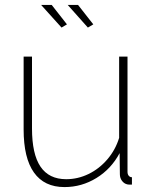

<svg xmlns="http://www.w3.org/2000/svg" viewBox="-20 -750 621 780"><path d="M76 -224V-520H110V-228Q110 -124 144.5 -73Q179 -22 249 -22Q296 -22 339.5 -43Q383 -64 416 -102.5Q449 -141 464 -190V-520H498V-52Q498 -42 503 -36Q508 -30 516 -30V0Q509 0 504.5 0Q500 0 497 -1Q484 -4 475.5 -15.5Q467 -27 467 -42L466 -128Q432 -64 372 -27Q312 10 242 10Q160 10 118 -49Q76 -108 76 -224ZM255 -730H297L359 -651L337 -638ZM147 -730H190L252 -651L230 -638Z"/></svg>

Font: Raleway Thin ExtraLight
Style: Regular
Weight: 250
Version: Version 4.026